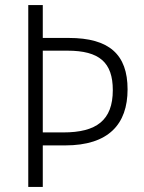

<svg xmlns="http://www.w3.org/2000/svg" viewBox="-20 -827 566 754"><path d="M481 -476C481 -613 409 -678 250 -678H148V-807H91V-93H148V-256H236C406 -256 481 -339 481 -476ZM229 -307H148V-628H245C370 -628 423 -582 423 -473C423 -354 358 -307 229 -307Z"/></svg>

Font: Noto Sans Kannada UI SemiCondensed Light
Style: Regular
Weight: 300
Width: 4
Designer: Jelle Bosma - Monotype Design Team
Foundry: Monotype Imaging Inc.
Version: Version 2.005